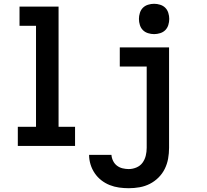

<svg xmlns="http://www.w3.org/2000/svg" viewBox="-20 -770 1090 1013"><path d="M74 0V-101H170V-634H83V-735H289V-101H376V0ZM659 223Q634 223 608.5 219.5Q583 216 559 206.5Q535 197 514.5 181Q494 165 479.5 143.5Q465 122 457.5 97Q450 72 450 47H568Q569 63 576.5 78.5Q584 94 597 104Q610 114 626.5 118Q643 122 659 122Q680 122 700 113.5Q720 105 732 88.5Q744 72 749 51.5Q754 31 754 10V-419H612V-520H872V10Q872 39 867 67Q862 95 849.5 120.5Q837 146 816.5 166.5Q796 187 770.5 200Q745 213 716.5 218Q688 223 659 223ZM793 -590Q777 -590 761 -595Q745 -600 734 -611Q723 -622 718 -638Q713 -654 713 -670Q713 -686 718 -702Q723 -718 734 -729Q745 -740 761 -745Q777 -750 793 -750Q809 -750 825 -745Q841 -740 852 -729Q863 -718 868 -702Q873 -686 873 -670Q873 -654 868 -638Q863 -622 852 -611Q841 -600 825 -595Q809 -590 793 -590Z"/></svg>

Font: Zed Sans Extended
Style: Bold
Weight: 700
Width: 7
Designer: Belleve Invis
Foundry: Belleve Invis
Version: Version 1.0.0; ttfautohint (v1.8.4)